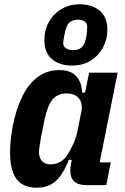

<svg xmlns="http://www.w3.org/2000/svg" viewBox="-20 -864 583 896"><path d="M476 0H386Q346 0 327 -16.5Q308 -33 308 -69Q308 -77 309 -84Q310 -91 312 -103L315 -118H301Q273 -47 238.5 -17.5Q204 12 150 12Q111 12 83.5 -4.5Q56 -21 41.5 -57Q27 -93 27 -153Q27 -184 30.5 -214.5Q34 -245 39 -273Q55 -355 84 -414Q113 -473 156.5 -505Q200 -537 257 -537Q310 -537 336 -508Q362 -479 363 -432H377L396 -525H529L445 -106H497ZM216 -97Q243 -97 264 -110.5Q285 -124 299 -148Q313 -172 324.5 -198Q336 -224 341 -250L359 -340Q365 -368 358 -387.5Q351 -407 334 -417.5Q317 -428 291 -428Q249 -428 225.5 -400Q202 -372 188 -306L174 -237Q170 -215 166 -190.5Q162 -166 162 -153Q162 -137 168 -124.5Q174 -112 186 -104.5Q198 -97 216 -97ZM316 -558Q258 -558 222.5 -588Q187 -618 187 -677Q187 -723 207.5 -760.5Q228 -798 265.5 -821Q303 -844 353 -844Q410 -844 445.5 -814Q481 -784 481 -725Q481 -680 460.5 -642Q440 -604 403 -581Q366 -558 316 -558ZM321 -630Q343 -630 357.5 -640Q372 -650 379 -677Q384 -693 385.5 -711.5Q387 -730 387 -739Q387 -755 375.5 -763.5Q364 -772 344 -772Q323 -772 308.5 -762.5Q294 -753 286 -725Q282 -709 278.5 -690.5Q275 -672 275 -663Q275 -647 288 -638.5Q301 -630 321 -630Z"/></svg>

Font: IBM Plex Sans Condensed
Style: Bold Italic
Weight: 700
Width: 3
Italic angle: -11.31°
Designer: Mike Abbink, Paul van der Laan, Pieter van Rosmalen
Foundry: Bold Monday
Version: Version 3.201